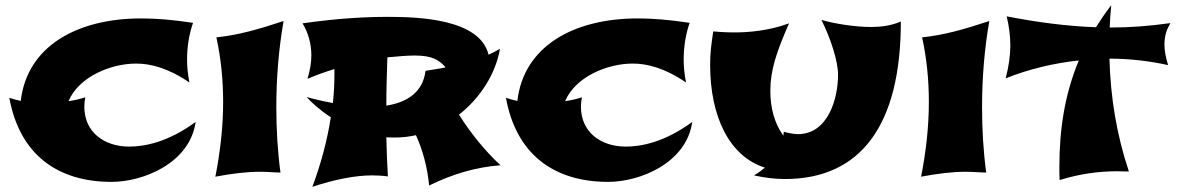

<svg xmlns="http://www.w3.org/2000/svg" viewBox="-20 -663 4540 740"><path d="M734 -193C625 -113 534 -98 478 -98C381 -98 305 -154 305 -252C305 -261 306 -274 309 -288C287 -281 265 -276 244 -273C283 -366 405 -418 505 -418C558 -418 627 -402 710 -345C703 -382 701 -409 701 -433C701 -481 708 -529 724 -575C645 -587 581 -592 524 -592C276 -592 84 -484 60 -274C46 -277 31 -281 16 -286C55 -70 199 38 410 38C533 38 712 -35 734 -193Z M1073 -582C973 -549 899 -528 814 -519C832 -437 840 -353 840 -270C840 -171 828 -73 810 18C874 6 930 -1 983 -1C1013 -1 1037 2 1061 2C1050 -79 1045 -164 1045 -249C1045 -362 1054 -474 1073 -582Z M1909 -26C1849 -82 1796 -147 1749 -221C1833 -287 1891 -381 1907 -475C1892 -466 1878 -459 1863 -452C1830 -590 1594 -598 1476 -598C1392 -598 1285 -593 1146 -573C1168 -537 1180 -495 1180 -449C1180 -422 1175 -392 1165 -359C1199 -374 1234 -386 1269 -397V-379C1269 -341 1267 -303 1263 -266C1229 -272 1194 -280 1162 -289C1178 -270 1211 -240 1255 -211C1241 -121 1217 -32 1184 57C1272 28 1350 13 1414 13C1433 13 1454 14 1475 17C1472 -33 1470 -84 1469 -134C1480 -133 1491 -133 1502 -133C1530 -133 1557 -136 1583 -142C1610 -83 1627 -19 1634 52C1726 7 1815 -19 1909 -26ZM1578 -449C1645 -449 1671 -433 1697 -404H1696C1696 -404 1696 -403 1697 -403C1671 -398 1645 -394 1620 -390C1610 -307 1548 -268 1469 -256C1469 -317 1471 -380 1473 -442C1515 -446 1552 -449 1578 -449Z M2648 -193C2539 -113 2448 -98 2392 -98C2295 -98 2219 -154 2219 -252C2219 -261 2220 -274 2223 -288C2201 -281 2179 -276 2158 -273C2197 -366 2319 -418 2419 -418C2472 -418 2541 -402 2624 -345C2617 -382 2615 -409 2615 -433C2615 -481 2622 -529 2638 -575C2559 -587 2495 -592 2438 -592C2190 -592 1998 -484 1974 -274C1960 -277 1945 -281 1930 -286C1969 -70 2113 38 2324 38C2447 38 2626 -35 2648 -193Z M3452 -580C3415 -564 3375 -559 3337 -559C3276 -559 3200 -571 3146 -586C3181 -516 3210 -428 3210 -375C3210 -284 3172 -146 3055 -146C3042 -146 3024 -149 3001 -155L2999 -140C2965 -188 2949 -246 2949 -313C2949 -393 2973 -463 3021 -573C2942 -544 2864 -538 2810 -538C2768 -538 2729 -542 2729 -542C2721 -488 2717 -461 2717 -413C2717 -214 2791 -60 2928 -17C2906 2 2886 13 2886 13C2927 22 2967 27 3005 27C3298 27 3452 -181 3452 -580Z M3793 -582C3693 -549 3619 -528 3534 -519C3552 -437 3560 -353 3560 -270C3560 -171 3548 -73 3530 18C3594 6 3650 -1 3703 -1C3733 -1 3757 2 3781 2C3770 -79 3765 -164 3765 -249C3765 -362 3774 -474 3793 -582Z M4331 -2C4283 -145 4260 -290 4256 -437C4333 -437 4411 -428 4482 -412C4472 -445 4468 -470 4468 -491C4468 -528 4478 -552 4491 -574C4406 -562 4333 -557 4260 -557H4257C4258 -586 4260 -614 4263 -643C4241 -615 4222 -586 4204 -558C4089 -562 3973 -578 3860 -600C3869 -562 3874 -524 3874 -488C3874 -449 3868 -407 3856 -361C3948 -398 4045 -420 4138 -430C4084 -301 4063 -166 4063 -19C4063 -4 4063 16 4064 31C4141 7 4215 -3 4288 -3C4293 -3 4299 -2 4331 -2Z"/></svg>

Font: Shojumaru
Style: Regular
Weight: 400
Designer: Astigmatic (AOETI)
Foundry: Astigmatic (AOETI)
Version: Version 1.000